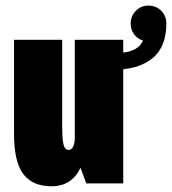

<svg xmlns="http://www.w3.org/2000/svg" viewBox="-20 -640 600 670"><path d="M159.5 10Q93.5 10 61.2 -32.8Q29 -75.5 29 -173V-501H197V-204Q197 -153 201.8 -135Q206.5 -117 219.5 -117Q238.5 -117 241 -155V-501H410V-456.5Q463.5 -462.5 479 -498.5Q460 -504 448 -520.2Q436 -536.5 436 -557.5Q436 -584 454 -602.2Q472 -620.5 498 -620.5Q524.5 -620.5 542.5 -602.5Q560.5 -584.5 560.5 -557.5Q560.5 -516 547.5 -485Q534.5 -454 511.8 -436.5Q489 -419 464.2 -410.2Q439.5 -401.5 410 -398.5V0H281L261 -54.5Q230.5 10 159.5 10Z"/></svg>

Font: League Mono Condensed ExtraBold
Style: Regular
Weight: 800
Width: 1
Designer: Tyler Finck
Foundry: The League of Moveable Type / Tyler Finck
Version: Version 2.210